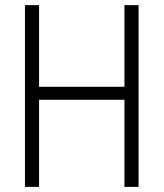

<svg xmlns="http://www.w3.org/2000/svg" viewBox="-20 -731 640 751"><path d="M522 0H466.8V-340.8H132.8V0H77.6V-710.9H132.8V-391.6H466.8V-710.9H522Z"/></svg>

Font: Roboto Mono Light
Style: Regular
Weight: 300
Designer: Google
Version: Version 2.000985; 2015; ttfautohint (v1.3)